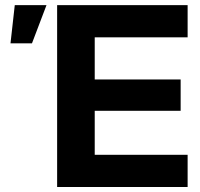

<svg xmlns="http://www.w3.org/2000/svg" viewBox="-20 -748 802 768"><path d="M208.5 0V-727.5H730.5V-598.6H358.9V-430.2H702.6V-304.7H358.9V-128.9H730.5V0ZM22 -574.7 39.1 -727.5H166L107.9 -574.7Z"/></svg>

Font: Inter Display
Style: Bold
Weight: 700
Designer: Rasmus Andersson
Foundry: rsms
Version: Version 4.001;git-9221beed3